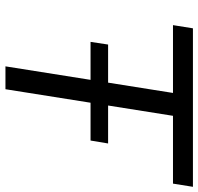

<svg xmlns="http://www.w3.org/2000/svg" viewBox="-32 -714 745 722"><g transform="rotate(90 341.0 -352.5)"><path d="M229 0 329 -630H74L86 -705H682L670 -630H415L315 0ZM137 -320 147 -386H519L508 -320Z"/></g></svg>

Font: Nunito Sans 10pt
Style: Italic
Weight: 400
Italic angle: -9°
Designer: Vernon Adams
Foundry: Vernon Adams
Version: Version 3.101;gftools[0.9.27]